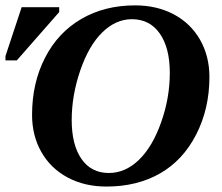

<svg xmlns="http://www.w3.org/2000/svg" viewBox="-74 -682 825 712"><path d="M555.7 -411.6Q555.7 -504.4 518.6 -557.6Q481.4 -610.8 415 -610.8Q355.5 -610.8 305.4 -562Q255.4 -513.2 223.6 -420.7Q191.9 -328.1 191.9 -236.8Q191.9 -145 228 -92.8Q264.2 -40.5 329.6 -40.5Q390.6 -40.5 440.9 -88.9Q491.2 -137.2 523.4 -228Q555.7 -318.8 555.7 -411.6ZM320.8 9.8Q239.7 9.8 177 -23.7Q114.3 -57.1 79.6 -117.9Q44.9 -178.7 44.9 -255.9Q44.9 -374 92.8 -467.5Q140.6 -561 227.3 -611.6Q314 -662.1 426.8 -662.1Q507.8 -662.1 570.6 -628.7Q633.3 -595.2 668 -534.4Q702.6 -473.6 702.6 -396.5Q702.6 -279.3 653.6 -183.3Q604.5 -87.4 519.3 -38.8Q434.1 9.8 320.8 9.8ZM-53.7 -458V-474.1L6.3 -655.3H145.5V-637.2L-11.7 -458Z"/></svg>

Font: Tinos
Style: Bold Italic
Weight: 700
Italic angle: -16.333°
Designer: Steve Matteson
Foundry: Monotype Imaging Inc.
Version: Version 1.23